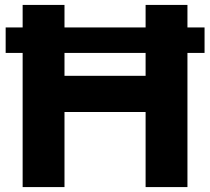

<svg xmlns="http://www.w3.org/2000/svg" viewBox="-20 -760 854 780"><path d="M3 -545V-648.5H811V-545ZM72 0V-740H242V-452H571.5V-740H741.5V0H571.5V-305H242V0Z"/></svg>

Font: Encode Sans SC SemiExpanded
Style: Bold
Weight: 700
Width: 6
Designer: Multiple Designers
Foundry: Impallari Type
Version: Version 3.002